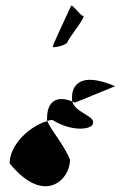

<svg xmlns="http://www.w3.org/2000/svg" viewBox="-20 -800 469 677"><path d="M14 -224C136 -74 227 -166 227 -237C205 -291 158 -343 147 -373C87 -357 14 -291 14 -224ZM146 -384C146 -381 145 -377 147 -373C153 -376 159 -377 165 -377C237 -332 308 -344 308 -366C315 -391 245 -403 235 -442C177 -466 146 -439 146 -384ZM166 -635C166 -630 215 -640 218 -652C221 -664 286 -744 273 -744C263 -744 233 -790 230 -778C226 -768 166 -643 166 -635ZM234 -458C234 -452 233 -447 235 -442C238 -441 241 -439 244 -438L386 -496C252 -553 234 -488 234 -458Z"/></svg>

Font: Ampere
Style: UltCnd
Weight: 400
Version: Version 1